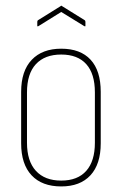

<svg xmlns="http://www.w3.org/2000/svg" viewBox="-20 -662 439 690"><path d="M200 8Q131 8 93.5 -32Q56 -72 56 -147V-332Q56 -407 94 -447Q132 -487 200 -487Q269 -487 305.5 -447.5Q342 -408 342 -332V-147Q342 -72 305 -32Q268 8 200 8ZM200 -13Q259 -13 290 -48Q321 -83 321 -149V-330Q321 -397 290 -431.5Q259 -466 200 -466Q141 -466 109 -431.5Q77 -397 77 -330V-149Q77 -83 109 -48Q141 -13 200 -13ZM118 -568Q114 -566 114 -569V-583Q114 -587 116 -589L198 -640Q200 -643 203 -640L285 -589Q287 -587 287 -583V-569Q287 -566 283 -568L200 -619Z"/></svg>

Font: Sofia Sans Condensed Thin
Style: Regular
Weight: 250
Version: Version 4.100